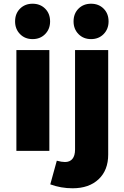

<svg xmlns="http://www.w3.org/2000/svg" viewBox="-20 -810 668 1031"><path d="M68 -541H245V0H68ZM249 -695Q249 -654 222.5 -627Q196 -600 155 -600Q114 -600 87.5 -627Q61 -654 61 -695Q61 -737 87.5 -763.5Q114 -790 155 -790Q196 -790 222.5 -763.5Q249 -737 249 -695ZM329 60Q355 60 369 43Q383 26 383 -7V-541H561V20Q561 104 509.5 152.5Q458 201 370 201Q307 201 250 180L285 53Q311 60 329 60ZM563 -695Q563 -654 536.5 -627Q510 -600 469 -600Q428 -600 401.5 -627Q375 -654 375 -695Q375 -737 401.5 -763.5Q428 -790 469 -790Q510 -790 536.5 -763.5Q563 -737 563 -695Z"/></svg>

Font: Gontserrat
Style: Bold
Weight: 700
Designer: Julieta Ulanovsky
Foundry: Julieta Ulanovsky
Version: Version 6.001